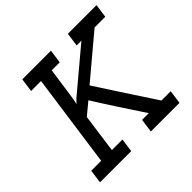

<svg xmlns="http://www.w3.org/2000/svg" viewBox="-172 -876 1052 1052"><g transform="rotate(-45 354.0 -350.0)"><path d="M440 -79H492Q445 -150 399 -220.5Q353 -291 308 -363L237 -304Q229 -247 221.5 -191.5Q214 -136 206 -79H288L277 0H35L46 -79H123L199 -621H122L133 -700H355L344 -621H282L254 -426Q252 -418 250.5 -410Q249 -402 247 -394L269 -417L512 -621H475L486 -700H708L697 -621H614L370 -416Q425 -331 479.5 -247.5Q534 -164 590 -79H662L651 0H429Z"/></g></svg>

Font: Josefin Slab
Style: Bold Italic
Weight: 700
Italic angle: -12°
Designer: Santiago Orozco
Foundry: Typemade
Version: Version 2.000